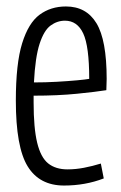

<svg xmlns="http://www.w3.org/2000/svg" viewBox="-20 -564 374 594"><path d="M178 10Q102 10 65.5 -49.5Q29 -109 29 -253Q29 -367 48.5 -430Q68 -493 102.5 -518.5Q137 -544 184 -544Q247 -544 278.5 -492Q310 -440 310 -320Q310 -314 309.5 -302Q309 -290 309 -285Q278 -280 218.5 -274Q159 -268 84 -268Q84 -259 84 -247Q84 -168 95 -122.5Q106 -77 129 -58.5Q152 -40 189 -40Q214 -40 240 -45Q266 -50 292 -58L301 -12Q244 10 178 10ZM85 -309Q121 -309 156 -311Q191 -313 218 -315.5Q245 -318 256 -320Q256 -421 237.5 -460.5Q219 -500 181 -500Q157 -500 136.5 -485Q116 -470 102.5 -428.5Q89 -387 85 -309Z"/></svg>

Font: Georama Condensed Light
Style: Regular
Weight: 300
Width: 3
Designer: Jean-Baptiste Levee
Foundry: Production Type
Version: Version 1.000